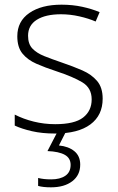

<svg xmlns="http://www.w3.org/2000/svg" viewBox="-20 -561 505 821"><path d="M419 -139Q419 -68 366.5 -29Q314 10 215 10Q160 10 116.5 0Q73 -10 43 -24V-71Q80 -52 124.5 -41Q169 -30 216 -30Q299 -30 335.5 -58.5Q372 -87 372 -136Q372 -185 332 -209Q292 -233 222 -256Q173 -272 135.5 -288.5Q98 -305 76 -332Q54 -359 54 -406Q54 -470 105.5 -505.5Q157 -541 243 -541Q290 -541 331.5 -532Q373 -523 406 -509L389 -469Q359 -482 319.5 -491Q280 -500 241 -500Q175 -500 137.5 -476.5Q100 -453 100 -408Q100 -373 118.5 -353.5Q137 -334 169.5 -321Q202 -308 246 -293Q293 -277 332 -260Q371 -243 395 -215Q419 -187 419 -139ZM323 143Q323 188 289 214Q255 240 198 240Q164 240 143 234V200Q155 203 168.5 204.5Q182 206 199 206Q237 206 259.5 190.5Q282 175 282 144Q282 115 257 101Q232 87 183 85L227 0H263L232 61Q273 65 298 85.5Q323 106 323 143Z"/></svg>

Font: Noto Sans Thaana ExtraLight
Style: Regular
Weight: 200
Designer: David Williams
Foundry: Google Inc.
Version: Version 3.001; ttfautohint (v1.8.4.7-5d5b)